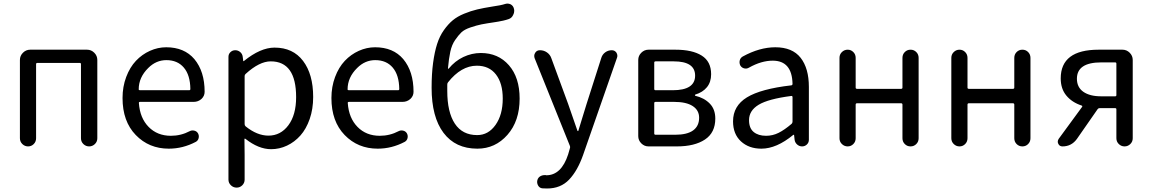

<svg xmlns="http://www.w3.org/2000/svg" viewBox="-20 -822 6471 1078"><path d="M91.8 -45.9V-485.4Q91.8 -508.8 108.9 -525.9Q126 -543 149.4 -543H468.8Q492.2 -543 509.3 -525.9Q526.4 -508.8 526.4 -485.4V-45.9Q526.4 -26.4 512.7 -13.2Q499 0 480.5 0Q461.9 0 448.2 -13.2Q434.6 -26.4 434.6 -45.9V-461.9Q434.6 -468.8 427.7 -468.8H190.4Q182.6 -468.8 182.6 -461.9V-45.9Q182.6 -26.4 169.4 -13.2Q156.2 0 137.7 0Q119.1 0 105.5 -13.2Q91.8 -26.4 91.8 -45.9Z M927.7 12.7Q816.4 12.7 742.2 -64Q668 -140.6 668 -271.5Q668 -335 688.5 -389.6Q709 -444.3 743.2 -480.5Q777.3 -516.6 821.8 -536.6Q866.2 -556.6 913.1 -556.6Q1014.6 -556.6 1071.3 -490.2Q1128.9 -420.9 1128.9 -306.6Q1128.9 -283.2 1111.3 -266.6Q1092.8 -250 1067.4 -250H766.6Q758.8 -250 759.8 -243.2Q765.6 -159.2 814.5 -109.4Q863.3 -59.6 939.5 -59.6Q996.1 -59.6 1045.9 -85.9Q1057.6 -91.8 1071.3 -88.4Q1085 -85 1091.8 -73.2Q1098.6 -60.5 1095.2 -46.4Q1091.8 -32.2 1079.1 -25.4Q1006.8 12.7 927.7 12.7ZM758.8 -320.3Q758.8 -315.4 765.6 -315.4H1042Q1048.8 -315.4 1048.8 -322.3Q1048.8 -322.3 1048.8 -322.3Q1047.9 -400.4 1012.2 -442.4Q976.6 -484.4 914.1 -484.4Q856.4 -484.4 812.5 -440.4Q758.8 -387.7 758.8 -320.3Z M1262.7 186.5V-502.9Q1262.7 -518.6 1273.9 -529.3Q1285.2 -540 1300.8 -540Q1316.4 -540 1328.6 -529.8Q1340.8 -519.5 1342.8 -502.9L1345.7 -479.5Q1345.7 -478.5 1347.2 -478.5Q1348.6 -478.5 1349.6 -479.5Q1442.4 -554.7 1521.5 -554.7Q1625 -554.7 1681.6 -480Q1738.3 -405.3 1738.3 -277.3Q1738.3 -210 1718.8 -153.8Q1699.2 -97.7 1666.5 -61Q1633.8 -24.4 1591.3 -4.4Q1548.8 15.6 1502 15.6Q1431.6 15.6 1357.4 -43Q1355.5 -43.9 1353.5 -43Q1351.6 -42 1352.5 -40L1353.5 47.9V186.5Q1353.5 205.1 1340.3 218.3Q1327.1 231.4 1308.6 231.4Q1290 231.4 1276.4 218.3Q1262.7 205.1 1262.7 186.5ZM1487.3 -60.5Q1555.7 -60.5 1599.1 -118.7Q1642.6 -176.8 1642.6 -276.4Q1642.6 -477.5 1500 -477.5Q1436.5 -477.5 1359.4 -407.2Q1353.5 -402.3 1353.5 -395.5V-125Q1353.5 -117.2 1359.4 -112.3Q1423.8 -60.5 1487.3 -60.5Z M2100.6 12.7Q1989.3 12.7 1915 -64Q1840.8 -140.6 1840.8 -271.5Q1840.8 -335 1861.3 -389.6Q1881.8 -444.3 1916 -480.5Q1950.2 -516.6 1994.6 -536.6Q2039.1 -556.6 2085.9 -556.6Q2187.5 -556.6 2244.1 -490.2Q2301.8 -420.9 2301.8 -306.6Q2301.8 -283.2 2284.2 -266.6Q2265.6 -250 2240.2 -250H1939.5Q1931.6 -250 1932.6 -243.2Q1938.5 -159.2 1987.3 -109.4Q2036.1 -59.6 2112.3 -59.6Q2168.9 -59.6 2218.8 -85.9Q2230.5 -91.8 2244.1 -88.4Q2257.8 -85 2264.6 -73.2Q2271.5 -60.5 2268.1 -46.4Q2264.6 -32.2 2252 -25.4Q2179.7 12.7 2100.6 12.7ZM1931.6 -320.3Q1931.6 -315.4 1938.5 -315.4H2214.8Q2221.7 -315.4 2221.7 -322.3Q2221.7 -322.3 2221.7 -322.3Q2220.7 -400.4 2185.1 -442.4Q2149.4 -484.4 2086.9 -484.4Q2029.3 -484.4 1985.4 -440.4Q1931.6 -387.7 1931.6 -320.3Z M2659.2 -63.5Q2721.7 -63.5 2762.2 -120.6Q2802.7 -177.7 2802.7 -268.6Q2802.7 -354.5 2764.6 -403.8Q2726.6 -453.1 2657.2 -453.1Q2569.3 -453.1 2495.1 -359.4Q2491.2 -354.5 2491.2 -346.7V-311.5Q2491.2 -192.4 2533.7 -127.9Q2576.2 -63.5 2659.2 -63.5ZM2816.4 -799.8Q2823.2 -801.8 2829.1 -801.8Q2837.9 -801.8 2846.7 -797.9Q2861.3 -790 2865.2 -774.4Q2867.2 -767.6 2867.2 -760.7Q2867.2 -749 2861.3 -738.3Q2853.5 -720.7 2835.9 -714.8Q2808.6 -705.1 2762.7 -698.2Q2710 -690.4 2683.1 -685.1Q2656.2 -679.7 2621.6 -668Q2586.9 -656.2 2570.3 -640.1Q2553.7 -624 2535.2 -597.2Q2516.6 -570.3 2508.3 -531.7Q2500 -493.2 2495.1 -438.5Q2495.1 -436.5 2496.6 -436Q2498 -435.5 2499 -436.5Q2534.2 -479.5 2581.5 -502Q2628.9 -524.4 2679.7 -524.4Q2777.3 -524.4 2837.4 -455.6Q2897.5 -386.7 2897.5 -268.6Q2897.5 -142.6 2829.1 -64.9Q2760.7 12.7 2660.2 12.7Q2537.1 12.7 2470.2 -76.2Q2403.3 -165 2403.3 -329.1Q2403.3 -407.2 2411.6 -468.8Q2419.9 -530.3 2434.1 -574.7Q2448.2 -619.1 2472.2 -652.8Q2496.1 -686.5 2522 -708Q2547.9 -729.5 2585.9 -745.1Q2624 -760.7 2659.2 -769Q2694.3 -777.3 2744.1 -785.2Q2793 -792 2816.4 -799.8Z M3051.8 236.3Q3037.1 236.3 3024.4 235.4Q3008.8 233.4 3001 219.2Q2993.2 205.1 2997.1 189.5Q3001 174.8 3013.7 167.5Q3026.4 160.2 3043 161.1Q3044.9 162.1 3046.9 162.1Q3131.8 162.1 3169.9 44.9L3179.7 10.7Q3182.6 3.9 3179.7 -2.9L2981.4 -496.1Q2979.5 -502.9 2979.5 -508.8Q2979.5 -517.6 2985.4 -526.4Q2994.1 -540 3011.7 -540Q3033.2 -540 3050.8 -527.8Q3068.4 -515.6 3075.2 -496.1L3169.9 -238.3Q3208 -127 3221.7 -88.9Q3222.7 -85.9 3225.1 -85.9Q3227.5 -85.9 3227.5 -88.9Q3233.4 -106.4 3249 -159.2Q3264.6 -211.9 3273.4 -238.3L3356.4 -498Q3362.3 -516.6 3378.4 -528.3Q3394.5 -540 3415 -540Q3430.7 -540 3440.4 -527.3Q3446.3 -518.6 3446.3 -508.8Q3446.3 -503.9 3444.3 -498L3253.9 47.9Q3222.7 136.7 3175.3 186.5Q3127.9 236.3 3051.8 236.3Z M3621.1 0Q3597.7 0 3580.6 -17.1Q3563.5 -34.2 3563.5 -57.6V-485.4Q3563.5 -508.8 3580.6 -525.9Q3597.7 -543 3621.1 -543H3772.5Q3867.2 -543 3919.9 -509.8Q3972.7 -476.6 3972.7 -405.3Q3972.7 -361.3 3949.2 -332.5Q3925.8 -303.7 3883.8 -291Q3881.8 -290 3881.8 -287.6Q3881.8 -285.2 3883.8 -284.2Q3933.6 -272.5 3964.8 -240.7Q3996.1 -209 3996.1 -156.2Q3996.1 -77.1 3938 -38.6Q3879.9 0 3780.3 0ZM3653.3 -322.3Q3653.3 -315.4 3661.1 -315.4H3756.8Q3882.8 -315.4 3882.8 -397.5Q3882.8 -477.5 3762.7 -477.5H3661.1Q3653.3 -477.5 3653.3 -470.7ZM3653.3 -72.3Q3653.3 -65.4 3661.1 -65.4H3770.5Q3837.9 -65.4 3871.6 -89.8Q3905.3 -114.3 3905.3 -161.1Q3905.3 -203.1 3869.1 -226.6Q3833 -250 3764.6 -250H3661.1Q3653.3 -250 3653.3 -243.2Z M4254.9 12.7Q4184.6 12.7 4140.1 -28.3Q4095.7 -69.3 4095.7 -140.6Q4095.7 -227.5 4173.8 -275.4Q4252 -323.2 4422.9 -342.8Q4429.7 -343.8 4429.7 -351.6Q4426.8 -481.4 4318.4 -481.4Q4254.9 -481.4 4185.5 -442.4Q4172.9 -434.6 4158.7 -438Q4144.5 -441.4 4136.7 -454.1Q4129.9 -467.8 4133.3 -482.4Q4136.7 -497.1 4150.4 -504.9Q4245.1 -556.6 4333 -556.6Q4428.7 -556.6 4475.1 -497.6Q4521.5 -438.5 4521.5 -334V-37.1Q4521.5 -21.5 4510.3 -10.7Q4499 0 4483.4 0Q4467.8 0 4455.6 -10.7Q4443.4 -21.5 4441.4 -37.1L4438.5 -63.5Q4438.5 -65.4 4437 -65.4Q4435.5 -65.4 4433.6 -64.5Q4339.8 12.7 4254.9 12.7ZM4281.2 -59.6Q4318.4 -59.6 4351.6 -76.2Q4384.8 -92.8 4424.8 -127Q4429.7 -131.8 4429.7 -139.6V-276.4Q4429.7 -283.2 4424.8 -283.2Q4423.8 -283.2 4422.9 -283.2Q4293.9 -266.6 4239.7 -233.9Q4185.5 -201.2 4185.5 -147.5Q4185.5 -102.5 4211.4 -81.1Q4237.3 -59.6 4281.2 -59.6Z M4693.4 -45.9V-497.1Q4693.4 -516.6 4707 -529.8Q4720.7 -543 4739.3 -543Q4757.8 -543 4771 -529.8Q4784.2 -516.6 4784.2 -497.1V-330.1Q4784.2 -323.2 4792 -323.2H5039.1Q5046.9 -323.2 5046.9 -330.1V-497.1Q5046.9 -516.6 5060.1 -529.8Q5073.2 -543 5092.3 -543Q5111.3 -543 5124.5 -529.8Q5137.7 -516.6 5137.7 -497.1V-45.9Q5137.7 -26.4 5124.5 -13.2Q5111.3 0 5092.3 0Q5073.2 0 5060.1 -13.2Q5046.9 -26.4 5046.9 -45.9V-234.4Q5046.9 -242.2 5039.1 -242.2H4792Q4784.2 -242.2 4784.2 -234.4V-45.9Q4784.2 -26.4 4771 -13.2Q4757.8 0 4739.3 0Q4720.7 0 4707 -13.2Q4693.4 -26.4 4693.4 -45.9Z M5321.3 -45.9V-497.1Q5321.3 -516.6 5335 -529.8Q5348.6 -543 5367.2 -543Q5385.7 -543 5398.9 -529.8Q5412.1 -516.6 5412.1 -497.1V-330.1Q5412.1 -323.2 5419.9 -323.2H5667Q5674.8 -323.2 5674.8 -330.1V-497.1Q5674.8 -516.6 5688 -529.8Q5701.2 -543 5720.2 -543Q5739.3 -543 5752.4 -529.8Q5765.6 -516.6 5765.6 -497.1V-45.9Q5765.6 -26.4 5752.4 -13.2Q5739.3 0 5720.2 0Q5701.2 0 5688 -13.2Q5674.8 -26.4 5674.8 -45.9V-234.4Q5674.8 -242.2 5667 -242.2H5419.9Q5412.1 -242.2 5412.1 -234.4V-45.9Q5412.1 -26.4 5398.9 -13.2Q5385.7 0 5367.2 0Q5348.6 0 5335 -13.2Q5321.3 -26.4 5321.3 -45.9Z M6241.2 -281.2Q6248 -281.2 6248 -288.1V-464.8Q6248 -471.7 6241.2 -471.7H6163.1Q6026.4 -471.7 6026.4 -379.9Q6026.4 -332 6062.5 -306.6Q6098.6 -281.2 6163.1 -281.2ZM6148.4 -543H6282.2Q6305.7 -543 6322.8 -525.9Q6339.8 -508.8 6339.8 -485.4V-45.9Q6339.8 -26.4 6326.2 -13.2Q6312.5 0 6293.9 0Q6275.4 0 6261.7 -13.2Q6248 -26.4 6248 -45.9V-208Q6248 -214.8 6241.2 -214.8H6153.3Q6146.5 -214.8 6142.6 -209L6026.4 -42Q5996.1 0 5945.3 0Q5928.7 0 5921.9 -14.6Q5918.9 -20.5 5918.9 -26.4Q5918.9 -34.2 5923.8 -42L6054.7 -220.7Q6059.6 -226.6 6052.7 -229.5Q5999 -247.1 5967.3 -285.2Q5935.5 -323.2 5935.5 -381.8Q5935.5 -543 6148.4 -543Z"/></svg>

Font: Gen Jyuu Gothic Regular
Style: Regular
Weight: 400
Designer: [Source Han Sans]
Ryoko NISHIZUKA  (kana & ideographs); Paul D. Hunt (Latin, Greek & Cyrillic); Wenlong ZHANG  (bopomofo
Version: Version 1.002.20150607